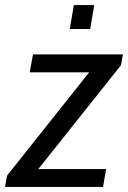

<svg xmlns="http://www.w3.org/2000/svg" viewBox="-38 -742 508 762"><path d="M-18 0 -10 -45 316 -455H80L93 -526H450L442 -483L114 -71H383L371 0ZM239 -627 255 -722H336L320 -627Z"/></svg>

Font: Archivo SemiCondensed
Style: Italic
Weight: 400
Width: 4
Italic angle: -10°
Designer: Hector Gatti
Foundry: Omnibus-Type
Version: Version 2.001